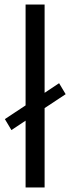

<svg xmlns="http://www.w3.org/2000/svg" viewBox="-20 -828 310 848"><path d="M270 -412 177 -350.5V0H93V-295L30.5 -253.5L1.5 -302L93 -362.5V-808H177V-418L241 -460.5Z"/></svg>

Font: Encode Sans Expanded
Style: Regular
Weight: 400
Width: 7
Designer: Multiple Designers
Foundry: Impallari Type
Version: Version 2.000